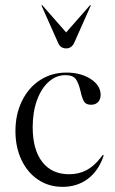

<svg xmlns="http://www.w3.org/2000/svg" viewBox="-20 -716 446 746"><path d="M40 -207Q40 -144 63.5 -94.5Q87 -45 128.5 -17.5Q170 10 223 10Q278 10 318.5 -19Q359 -48 379 -101L383 -112L379 -114L370 -102Q345 -70 315.5 -54.5Q286 -39 249 -39Q181 -39 144 -87Q107 -135 107 -222Q107 -280 123.5 -326Q140 -372 169 -398Q198 -424 234 -424Q264 -424 275 -408Q286 -392 293 -361Q299 -334 306.5 -321.5Q314 -309 334 -309Q351 -309 361 -319.5Q371 -330 371 -347Q371 -384 332.5 -409Q294 -434 238 -434Q181 -434 136 -405Q91 -376 65.5 -324Q40 -272 40 -207ZM237 -528Q215 -528 206 -549L141 -695L144 -696L237 -590L330 -696L333 -695L268 -549Q258 -528 237 -528Z"/></svg>

Font: Libre Caslon Display
Style: Regular
Weight: 400
Designer: Pablo Impallari, Rodrigo Fuenzalida
Foundry: Pablo Impallari, Rodrigo Fuenzalida
Version: Version 1.100; ttfautohint (v1.6) -l 8 -r 50 -G 200 -x 14 -D